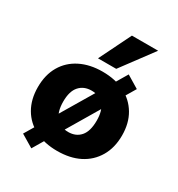

<svg xmlns="http://www.w3.org/2000/svg" viewBox="-195 -890 1004 1085"><g transform="rotate(30 306.5 -347.0)"><path d="M306 11Q224 11 162 -20Q100 -51 66 -109.5Q32 -168 32 -248Q32 -328 66 -386Q100 -444 162 -475Q224 -506 306 -506Q390 -506 451 -475Q512 -444 546.5 -386Q581 -328 581 -248Q581 -168 546.5 -109.5Q512 -51 451 -20Q390 11 306 11ZM307 -113Q357 -113 386 -146.5Q415 -180 415 -249Q415 -316 386 -349Q357 -382 306 -382Q256 -382 226.5 -349Q197 -316 197 -249Q197 -180 227 -146.5Q257 -113 307 -113ZM173 71 91 22 441 -566 522 -517ZM245 -558 347 -765H518L364 -558Z"/></g></svg>

Font: Nunito Sans 11pt Black
Style: Regular
Weight: 900
Version: Version 3.101;gftools[0.9.27]